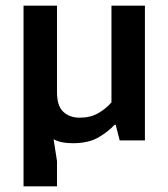

<svg xmlns="http://www.w3.org/2000/svg" viewBox="-20 -495 593 677"><path d="M373 -475H491V0H402L388 -55H384Q362 -31 327 -10.5Q292 10 236 10Q218 10 201 7Q184 4 169 -4L181 73V162H63V-475H181V-170Q181 -121 203.5 -100.5Q226 -80 261 -80Q298 -80 325.5 -95.5Q353 -111 373 -134Z"/></svg>

Font: Mukta Mahee SemiBold
Style: Regular
Weight: 600
Designer: Shuchita Grover, Noopur Datye, Girish Dalvi, Yashodeep Gholap
Foundry: Ek Type
Version: Version 2.538;PS 1.000;hotconv 16.6.51;makeotf.lib2.5.65220;